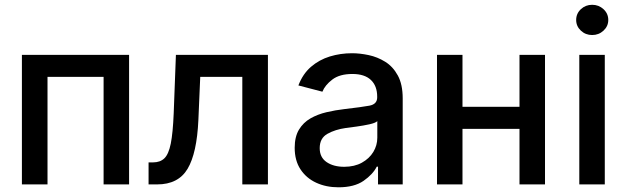

<svg xmlns="http://www.w3.org/2000/svg" viewBox="-20 -777 2641 809"><path d="M523.9 -545.9V0H416.5V-453.1H180.2V0H72.3V-545.9Z M606 0V-92.8H625Q654.8 -92.8 672.6 -109.9Q690.4 -127 699.5 -171.6Q708.5 -216.3 711.9 -299.8L721.2 -545.9H1108.9V0H1001V-453.1H823.7L815.9 -271.5Q809.6 -131.8 770.5 -65.9Q731.4 0 642.1 0Z M1406.2 12.2Q1354 12.2 1312.3 -7.1Q1270.5 -26.4 1246.1 -63.5Q1221.7 -100.6 1221.7 -154.3Q1221.7 -200.7 1239.7 -230.7Q1257.8 -260.7 1288.1 -278.1Q1318.4 -295.4 1355.7 -304.2Q1393.1 -313 1431.6 -317.4Q1503.9 -325.7 1536.6 -331.8Q1569.3 -337.9 1569.3 -366.7V-369.6Q1569.3 -415 1542.7 -440.2Q1516.1 -465.3 1464.8 -465.3Q1411.1 -465.3 1380.4 -441.9Q1349.6 -418.5 1338.4 -390.6L1237.3 -417Q1255.9 -465.8 1290.5 -495.6Q1325.2 -525.4 1369.9 -539.1Q1414.6 -552.7 1463.4 -552.7Q1496.1 -552.7 1533.2 -544.9Q1570.3 -537.1 1603 -516.8Q1635.7 -496.6 1656.2 -459Q1676.8 -421.4 1676.8 -362.3V0H1572.8V-74.7H1567.4Q1551.3 -42.5 1512 -15.1Q1472.7 12.2 1406.2 12.2ZM1430.2 -74.2Q1473.6 -74.2 1504.9 -91.6Q1536.1 -108.9 1553 -136.7Q1569.8 -164.6 1569.8 -196.8V-266.6Q1562 -258.8 1536.4 -253.2Q1510.7 -247.6 1482.4 -243.7Q1454.1 -239.7 1437.5 -237.8Q1392.1 -231.4 1359.6 -213.1Q1327.1 -194.8 1327.1 -152.8Q1327.1 -113.8 1356.2 -94Q1385.3 -74.2 1430.2 -74.2Z M1928.7 -545.9V-327.1H2168.9V-545.9H2276.4V0H2168.9V-233.9H1928.7V0H1821.3V-545.9Z M2420.9 0V-545.9H2528.3V0ZM2475.1 -629.4Q2447.3 -629.4 2427.5 -647.9Q2407.7 -666.5 2407.7 -692.9Q2407.7 -719.7 2427.5 -738.3Q2447.3 -756.8 2475.1 -756.8Q2502.9 -756.8 2522.9 -738.3Q2543 -719.7 2543 -692.9Q2543 -666.5 2522.9 -647.9Q2502.9 -629.4 2475.1 -629.4Z"/></svg>

Font: Inter Medium
Style: Regular
Weight: 500
Designer: Rasmus Andersson
Foundry: rsms
Version: Version 4.001;git-9221beed3